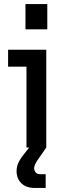

<svg xmlns="http://www.w3.org/2000/svg" viewBox="-20 -730 319 950"><path d="M111 0V-444L155 -400H20V-484H209V0ZM106 -585V-710H214V-585ZM152 200Q109 200 85.5 176.5Q62 153 62 117Q62 92 73.5 70Q85 48 110 18L162 -47L209 0L164 65Q158 74 153.5 83.5Q149 93 149 103Q149 113 156 122.5Q163 132 180 132H206V200Z"/></svg>

Font: SUSE Medium
Style: Regular
Weight: 500
Designer: Rene Bieder
Foundry: SUSE
Version: Version 1.000